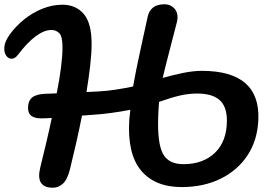

<svg xmlns="http://www.w3.org/2000/svg" viewBox="-36 -870 1245 897"><path d="M211 7Q129 7 152 -87Q166 -144 180 -203Q194 -262 206 -319Q191 -318 178.5 -317.5Q166 -317 158 -317Q126 -317 110.5 -328.5Q95 -340 95 -366Q95 -398 113.5 -414Q132 -430 177 -432Q182 -432 195.5 -432.5Q209 -433 229 -434Q242 -499 249 -554.5Q256 -610 256 -649Q256 -701 240.5 -715.5Q225 -730 205 -730Q136 -730 47 -613Q33 -595 17.5 -595.5Q2 -596 -8 -611.5Q-18 -627 -15.5 -652Q-13 -677 9 -708Q37 -747 76.5 -779Q116 -811 162.5 -829.5Q209 -848 256 -848Q318 -848 355 -805Q392 -762 392 -665Q392 -622 385.5 -564.5Q379 -507 368 -440Q383 -441 397.5 -441.5Q412 -442 426 -443Q465 -445 506.5 -451.5Q548 -458 586 -466L587 -473Q593 -506 601 -546.5Q609 -587 622 -646Q635 -705 654 -792Q660 -819 678 -834Q696 -849 729 -850Q762 -851 781 -827.5Q800 -804 790 -765L752 -618Q742 -578 735.5 -553Q729 -528 724 -506Q777 -521 823 -530Q869 -539 907 -539Q1180 -539 1171 -311Q1167 -215 1120.5 -144.5Q1074 -74 994.5 -35Q915 4 813 4Q687 4 622.5 -74Q558 -152 568 -311L573 -357Q532 -349 484.5 -342.5Q437 -336 389 -333Q379 -332 368.5 -331.5Q358 -331 347 -330Q335 -268 320.5 -204.5Q306 -141 291 -80Q279 -31 258 -12Q237 7 211 7ZM703 -322Q699 -201 725 -152Q751 -103 821 -103Q913 -103 968.5 -156.5Q1024 -210 1024 -307Q1024 -372 990 -402.5Q956 -433 885 -433Q845 -433 804 -423.5Q763 -414 707 -394Q705 -374 704.5 -356.5Q704 -339 703 -322Z"/></svg>

Font: Pacifico
Style: Regular
Weight: 400
Designer: Vernon Adams
Foundry: Vernon Adams
Version: Version 3.010; ttfautohint (v1.8.4.7-5d5b)